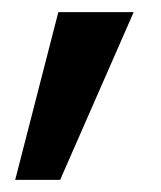

<svg xmlns="http://www.w3.org/2000/svg" viewBox="-20 -157 265 316"><path d="M200 -137 79 139H5L76 -137Z"/></svg>

Font: Poppins-tnum Medium
Style: Regular
Weight: 500
Designer: Ninad Kale (Devanagari), Jonny Pinhorn (Latin)
Foundry: Indian Type Foundry
Version: Version 4.004